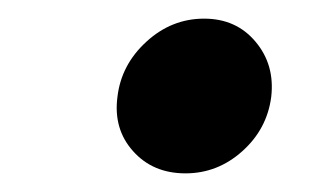

<svg xmlns="http://www.w3.org/2000/svg" viewBox="-20 -408 346 206"><path d="M179 -222Q144 -222 122.8 -245.8Q101.5 -269.5 106 -304Q110 -338.5 137 -363.2Q164 -388 199 -388Q233.5 -388 254.2 -363.2Q275 -338.5 271 -304Q266.5 -269.5 240 -245.8Q213.5 -222 179 -222Z"/></svg>

Font: Expletus Sans
Style: Bold Italic
Weight: 700
Italic angle: -7°
Version: Version 7.500